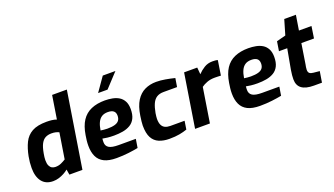

<svg xmlns="http://www.w3.org/2000/svg" viewBox="-68 -1289 3152 1813"><g transform="rotate(-20 1508.5 -382.5)"><path d="M225 6Q152 6 113.5 -43Q75 -92 75 -180Q75 -236 86 -294Q101 -371 128.5 -427Q156 -483 209.5 -513Q263 -543 356 -543Q383 -543 408.5 -540Q434 -537 456 -529L493 -763H641L520 0H389L380 -54Q361 -38 336 -24.5Q311 -11 283 -2.5Q255 6 225 6ZM291 -113Q323 -113 348.5 -124.5Q374 -136 396 -150L437 -408Q423 -415 405 -419.5Q387 -424 362 -424Q328 -424 302 -411Q276 -398 258 -365Q240 -332 229 -269Q226 -252 224 -236Q222 -220 222 -205Q222 -170 231.5 -150Q241 -130 256.5 -121.5Q272 -113 291 -113Z M863 6Q785 6 738.5 -17.5Q692 -41 671 -86Q650 -131 650 -194Q650 -222 653 -247.5Q656 -273 660 -297Q674 -385 709.5 -439Q745 -493 803.5 -518.5Q862 -544 941 -544Q980 -544 1017 -537Q1054 -530 1082.5 -512.5Q1111 -495 1128 -463.5Q1145 -432 1145 -384Q1145 -328 1127 -292Q1109 -256 1076.5 -236.5Q1044 -217 1002 -209.5Q960 -202 913 -202Q876 -202 846 -205.5Q816 -209 798 -213Q797 -205 796.5 -195.5Q796 -186 796 -177Q796 -139 825 -121Q854 -103 921 -103H1094L1080 -16Q1040 -8 983 -1Q926 6 863 6ZM875 -285Q921 -285 950.5 -293.5Q980 -302 993.5 -320.5Q1007 -339 1007 -368Q1007 -400 988 -415.5Q969 -431 931 -431Q893 -431 868.5 -415Q844 -399 829.5 -368Q815 -337 808 -291Q822 -289 839.5 -287Q857 -285 875 -285ZM907 -631 1005 -771H1132L1002 -631Z M1394 6Q1335 6 1290.5 -12.5Q1246 -31 1222 -75Q1198 -119 1198 -198Q1198 -215 1201 -240Q1204 -265 1208 -293Q1222 -385 1256.5 -439.5Q1291 -494 1342.5 -518.5Q1394 -543 1457 -543Q1501 -543 1549 -534.5Q1597 -526 1641 -515L1627 -429H1491Q1450 -429 1422.5 -412Q1395 -395 1378.5 -359Q1362 -323 1352 -268Q1349 -248 1347.5 -234Q1346 -220 1346 -211Q1346 -173 1357 -150Q1368 -127 1389.5 -116.5Q1411 -106 1442 -106H1585L1572 -22Q1538 -10 1495.5 -2Q1453 6 1394 6Z M1652 0 1737 -537H1869L1875 -468Q1903 -498 1939.5 -520.5Q1976 -543 2022 -543Q2038 -543 2051 -542Q2064 -541 2076 -537L2053 -389Q2039 -390 2023 -390.5Q2007 -391 1991 -391Q1947 -391 1913 -378Q1879 -365 1856 -348L1801 0Z M2305 6Q2227 6 2180.5 -17.5Q2134 -41 2113 -86Q2092 -131 2092 -194Q2092 -222 2095 -247.5Q2098 -273 2102 -297Q2116 -385 2151.5 -439Q2187 -493 2245.5 -518.5Q2304 -544 2383 -544Q2422 -544 2459 -537Q2496 -530 2524.5 -512.5Q2553 -495 2570 -463.5Q2587 -432 2587 -384Q2587 -328 2569 -292Q2551 -256 2518.5 -236.5Q2486 -217 2444 -209.5Q2402 -202 2355 -202Q2318 -202 2288 -205.5Q2258 -209 2240 -213Q2239 -205 2238.5 -195.5Q2238 -186 2238 -177Q2238 -139 2267 -121Q2296 -103 2363 -103H2536L2522 -16Q2482 -8 2425 -1Q2368 6 2305 6ZM2317 -285Q2363 -285 2392.5 -293.5Q2422 -302 2435.5 -320.5Q2449 -339 2449 -368Q2449 -400 2430 -415.5Q2411 -431 2373 -431Q2335 -431 2310.5 -415Q2286 -399 2271.5 -368Q2257 -337 2250 -291Q2264 -289 2281.5 -287Q2299 -285 2317 -285Z M2846 0Q2765 0 2724.5 -30Q2684 -60 2684 -122Q2684 -140 2686 -163.5Q2688 -187 2693 -215L2730 -418H2647L2662 -513L2754 -537L2798 -687H2915L2891 -537H3017L2999 -418H2872L2840 -214Q2838 -205 2835.5 -190Q2833 -175 2833 -163Q2833 -139 2845.5 -128.5Q2858 -118 2884 -116L2945 -110L2927 0Z"/></g></svg>

Font: Exo Thin
Style: Bold Italic
Weight: 700
Italic angle: -9°
Version: Version 2.000